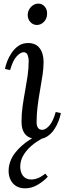

<svg xmlns="http://www.w3.org/2000/svg" viewBox="-20 -745 364 1044"><path d="M133 -511Q175 -511 196 -482.5Q217 -454 217 -407Q217 -377 211.5 -338.5Q206 -300 198 -256Q190 -212 184.5 -167.5Q179 -123 179 -81Q179 -61 186.5 -50Q194 -39 210 -39Q227 -39 247.5 -61Q268 -83 283 -136L311 -130Q307 -109 297.5 -84.5Q288 -60 273 -38.5Q258 -17 236.5 -3Q215 11 187 11Q141 11 119 -13Q97 -37 97 -83Q97 -127 103 -168.5Q109 -210 116.5 -250.5Q124 -291 130 -332Q136 -373 136 -416Q136 -429 130.5 -445Q125 -461 108 -461Q92 -461 71 -439Q50 -417 35 -364L7 -370Q10 -388 19 -411.5Q28 -435 43.5 -458Q59 -481 81 -496Q103 -511 133 -511ZM187.9 -725.4Q210.1 -725.4 223.9 -708.4Q237.8 -691.3 235.9 -667.3Q235 -642.4 218.4 -625.8Q201.8 -609.2 180.5 -609.2Q159.3 -609.2 144.5 -625.8Q129.8 -642.4 130.7 -667.3Q132.5 -691.3 149.6 -708.4Q166.7 -725.4 187.9 -725.4ZM117 279Q73 279 49 250.5Q25 222 27 177Q30 128 61.5 87Q93 46 141 15.5Q189 -15 241 -31L239 -5Q200 10 166 35.5Q132 61 111 93Q90 125 90 161Q90 192 105.5 211.5Q121 231 150 231Q168 231 187.5 223Q207 215 226 199L240 216Q219 239 186 259Q153 279 117 279Z"/></svg>

Font: Lora Italic
Style: Italic
Weight: 400
Italic angle: -3°
Designer: Olga Karpushina, Alexei Vanyashin (Cyrillic)
Foundry: Cyreal
Version: Version 2.210; ttfautohint (v1.8.1.43-b0c9)